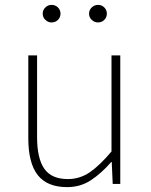

<svg xmlns="http://www.w3.org/2000/svg" viewBox="-20 -754 617 787"><path d="M255 13Q174 13 135 -36Q96 -85 96 -188V-527H132V-192Q132 -105 161.5 -62.5Q191 -20 258 -20Q307 -20 347.5 -47.5Q388 -75 437 -133V-527H473V0H442L438 -90H436Q396 -44 353 -15.5Q310 13 255 13ZM191 -662Q177 -662 166 -672.5Q155 -683 155 -698Q155 -713 166 -723.5Q177 -734 191 -734Q207 -734 217.5 -723.5Q228 -713 228 -698Q228 -683 217.5 -672.5Q207 -662 191 -662ZM382 -662Q367 -662 356 -672.5Q345 -683 345 -698Q345 -713 356 -723.5Q367 -734 382 -734Q397 -734 407.5 -723.5Q418 -713 418 -698Q418 -683 407.5 -672.5Q397 -662 382 -662Z"/></svg>

Font: Noto Sans JP Thin Thin
Style: Regular
Weight: 250
Version: Version 2.004-H2;hotconv 1.0.118;makeotfexe 2.5.65603